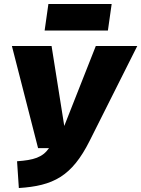

<svg xmlns="http://www.w3.org/2000/svg" viewBox="-20 -928 712 968"><path d="M524 -774 543 -908H224L205 -774ZM672 -696H463L304 -293L240 -696H40L172 -181H227C194 -134 150 -121 66 -115L75 20C247 9 342 -38 432 -218Z"/></svg>

Font: Fira Sans Heavy
Style: Italic
Weight: 900
Italic angle: -8°
Designer: bBox Type GmbH & Carrois Corporate GbR & Edenspiekermann AG
Foundry: bBox Type GmbH & Carrois Corporate GbR & Edenspiekermann AG
Version: Version 4.301;PS 004.301;hotconv 1.0.88;makeotf.lib2.5.64775